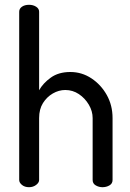

<svg xmlns="http://www.w3.org/2000/svg" viewBox="-20 -780 543 800"><path d="M101 0Q83 0 71.5 -9.5Q60 -19 60 -30V-731Q60 -744 71.5 -752Q83 -760 101 -760Q118 -760 130.5 -752Q143 -744 143 -731V-404Q159 -433 191.5 -456.5Q224 -480 273 -480Q321 -480 361 -453.5Q401 -427 425 -384Q449 -341 449 -288V-30Q449 -15 436 -7.5Q423 0 407 0Q392 0 379 -7.5Q366 -15 366 -30V-288Q366 -317 350 -344Q334 -371 308.5 -388Q283 -405 252 -405Q225 -405 200 -390.5Q175 -376 159 -350.5Q143 -325 143 -288V-30Q143 -19 130.5 -9.5Q118 0 101 0Z"/></svg>

Font: Dosis Medium
Style: Regular
Weight: 500
Designer: EdgarTolentino, PabloImpallari, IginoMarini
Foundry: EdgarTolentino, PabloImpallari, IginoMarini
Version: Version 3.001; ttfautohint (v1.8.2)